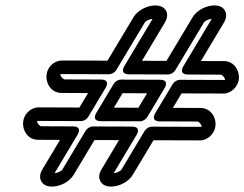

<svg xmlns="http://www.w3.org/2000/svg" viewBox="-20 -663 901 708"><path d="M807 -581.7C821.4 -606.9 812.2 -632 790.7 -639.8C784.7 -642 778 -643 770.8 -643C741.9 -643 707.1 -626 691.6 -601.6C686.1 -592.8 649.1 -530.8 593.8 -438.5L503.5 -438.8L589 -581.7C596.5 -594.8 598.6 -608.9 593.8 -620.6C589.8 -630.1 582 -636.5 572.7 -639.8C566.7 -642 560 -643 552.8 -643C523.9 -643 489.1 -626 473.6 -601.6C468.1 -592.8 431.3 -531.3 376.3 -439.3L207.9 -439.9C194 -439.6 179.7 -433.7 168.7 -422.6C159.8 -413.6 154.5 -402.6 152.4 -392.1C151 -385.2 150.8 -378.3 151.7 -371.6C155.4 -344.2 174.8 -321.3 204.6 -320.3C208.3 -320.1 244 -320 304.7 -319.8L272.8 -266.5L121.7 -267.1C107.8 -266.8 93.5 -260.9 82.5 -249.8C73.6 -240.8 68.3 -229.8 66.2 -219.3C64.8 -212.4 64.6 -205.5 65.5 -198.8C69.1 -171.4 88.5 -148.5 118.4 -147.5C122.2 -147.3 150 -147.3 201.3 -147.1L135.2 -36.6C119.3 -10.2 130.6 15 152.6 22.3C158.3 24.1 164.6 25 171.2 25C200.7 25 235.3 8.9 252.2 -19.4L328.4 -146.6L418.8 -146.3L353.2 -36.6C337.3 -10.2 348.6 15 370.6 22.3C376.3 24.1 382.6 25 389.2 25C418.7 25 453.3 8.9 470.2 -19.4L546 -145.9L717.9 -145.3C746.1 -145.2 769.6 -169.9 774 -194.6C775.1 -201 775.2 -207.3 774.4 -213.6C770.7 -241.3 750.4 -264.8 720.3 -264.9L617.5 -265.3L649.5 -318.6L804.1 -318.1C832.3 -318 855.8 -342.7 860.2 -367.4C861.4 -373.8 861.4 -380.2 860.6 -386.4C856.9 -414.1 836.7 -437.6 806.6 -437.7L721 -438ZM760.5 -593 658 -421.8C658 -421.8 634.3 -388.3 673.6 -388.2L794.8 -387.7C796.7 -387.7 808.1 -380.8 809.7 -369.3C809.7 -368.8 809.8 -368.1 809.8 -368.1L643.7 -368.7C633.3 -368.7 622.2 -362.1 616.4 -352.3L554.5 -249.1C554.5 -249.1 530.9 -215.6 570.1 -215.4L708.6 -214.9C710.5 -214.9 721.9 -208 723.5 -196.4C723.5 -195.9 723.6 -195.3 723.6 -195.3L540.2 -195.9C529.8 -196 518.7 -189.3 512.9 -179.6L427.3 -36.6C426.2 -34.9 413 -25 400.7 -25C400.2 -25 399.5 -25 399.5 -25L481.8 -162.5C481.8 -162.5 505.5 -196 466.2 -196.2C417.9 -196.3 368.3 -196.5 322.7 -196.7C312.3 -196.7 301.2 -190 295.3 -180.3L209.3 -36.6C208.2 -34.9 195 -25 182.7 -25C182.2 -25 181.5 -25 181.5 -25L264.3 -163.3C264.3 -163.3 287.9 -196.8 248.7 -196.9C183.3 -197.2 136 -197.4 132 -197.4C131 -197.5 132.3 -197.4 131.3 -197.4C129.4 -197.5 118 -204.4 116.4 -215.9C116.3 -216.4 116.3 -217.1 116.3 -217.1L278.6 -216.5C289 -216.4 300.1 -223.1 305.9 -232.8L367.7 -336.1C367.7 -336.1 391.3 -369.5 352.1 -369.7C278.2 -370 223.2 -370.2 218.3 -370.2C217.3 -370.3 218.5 -370.3 217.5 -370.3C215.6 -370.3 204.2 -377.2 202.6 -388.7C202.6 -389.3 202.5 -389.9 202.5 -389.9L382 -389.2C392.4 -389.2 403.5 -395.8 409.3 -405.6C465.3 -499 510.8 -574.9 514.3 -580.6C514.8 -581.6 514.2 -580.4 514.7 -581.4C515.8 -583.1 529 -593 541.3 -593C541.9 -593 542.5 -593 542.5 -593L440.4 -422.6C440.4 -422.6 416.8 -389.1 456.1 -389L599.5 -388.4C609.9 -388.4 621 -395.1 626.9 -404.8C683.1 -498.6 728.8 -574.9 732.3 -580.6C732.8 -581.6 732.2 -580.4 732.7 -581.4C733.8 -583.1 747 -593 759.3 -593C759.9 -593 760.5 -593 760.5 -593ZM398.8 -353.1 337 -249.8C337 -249.8 313.3 -216.3 352.6 -216.2L496.1 -215.7C506.5 -215.6 517.6 -222.3 523.4 -232.1L585.3 -335.3C585.3 -335.3 608.9 -368.8 569.6 -368.9C522 -369.1 472.5 -369.3 426.1 -369.4C415.7 -369.5 404.6 -362.8 398.8 -353.1ZM431.9 -319.4 522.3 -319 490.3 -265.7 400 -266.1Z"/></svg>

Font: Hi.
Style: Regular
Weight: 400
Designer: Mew Too, Robert Jablonski
Foundry: Cannot Into Space Fonts
Version: Version 1.996